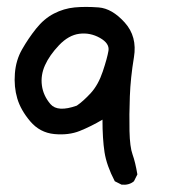

<svg xmlns="http://www.w3.org/2000/svg" viewBox="-20 -364 540 548"><path d="M327.1 163.1 307.6 153.3Q284.2 108.4 278.3 70.3Q272.5 32.2 272.5 -22.5Q239.3 -2.9 207.5 9.8Q175.8 22.5 134.8 18.6Q93.8 14.6 66.4 -17.6Q39.1 -49.8 29.3 -83Q19.5 -116.2 22.5 -154.3Q25.4 -192.4 43 -223.1Q60.5 -253.9 83 -282.2Q105.5 -310.5 133.8 -325.2Q162.1 -339.8 192.9 -342.8Q223.6 -345.7 261.7 -342.8Q299.8 -339.8 335.9 -299.8Q372.1 -259.8 362.3 -200.7Q352.5 -141.6 350.6 -88.9Q348.6 -36.1 349.6 9.8Q350.6 55.7 358.4 77.1Q366.2 98.6 372.1 133.8L362.3 153.3Q348.6 165 327.1 163.1ZM199.2 -62.5Q217.8 -75.2 239.3 -98.6Q260.7 -122.1 273.4 -160.2Q286.1 -198.2 289.6 -219.2Q293 -240.2 265.1 -255.9Q237.3 -271.5 206.5 -267.6Q175.8 -263.7 148.4 -234.9Q121.1 -206.1 108.4 -177.7Q95.7 -149.4 99.6 -120.1Q103.5 -90.8 124 -66.9Q144.5 -43 199.2 -62.5Z"/></svg>

Font: JasonHandwriting2
Style: Regular
Weight: 400
Version: Version 1.05.10